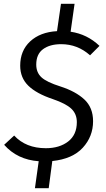

<svg xmlns="http://www.w3.org/2000/svg" viewBox="-20 -843 564 1017"><path d="M473 -201Q473 -120 418.5 -60.5Q364 -1 257 10L238 154H165L185 11Q72 3 2 -76L55 -125Q117 -58 223 -58Q295 -58 341 -93.5Q387 -129 387 -196Q387 -239 358.5 -266.5Q330 -294 260 -318Q173 -347 130 -389Q87 -431 87 -495Q87 -575 140 -624Q193 -673 282 -678L303 -823H375L354 -675Q442 -662 507 -600L457 -550Q391 -609 304 -609Q244 -609 208 -582.5Q172 -556 172 -501Q172 -459 199.5 -433.5Q227 -408 300 -385Q381 -359 427 -316Q473 -273 473 -201Z"/></svg>

Font: FiraGO Book
Style: Italic
Weight: 350
Italic angle: -8°
Designer: bBox Type GmbH
Foundry: bBox Type GmbH
Version: Version 1.001